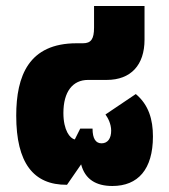

<svg xmlns="http://www.w3.org/2000/svg" viewBox="-20 -604 564 639"><path d="M354 15C439 15 489 -40 489 -150C489 -206 475 -255 432 -291L331 -223C339 -212 350 -192 350 -169C350 -144 339 -127 318 -127C299 -127 288 -142 288 -176H247L229 -140C213 -143 191 -170 191 -228C191 -299 222 -338 273 -338H335C416 -338 461 -388 461 -472V-584H293V-512C293 -474 283 -460 256 -460H235C76 -460 34 -352 34 -219C34 -62 91 12 203 11L250 -57C263 -7 300 15 354 15Z"/></svg>

Font: Noto Sans Thai SemCond Blk
Style: Regular
Weight: 900
Width: 4
Designer: Monotype Design Team
Foundry: Monotype Imaging Inc.
Version: Version 2.002